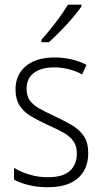

<svg xmlns="http://www.w3.org/2000/svg" viewBox="-20 -785 434 815"><path d="M354.5 -135.3Q354.5 -89.8 334.7 -57.1Q314.9 -24.4 276.9 -7.3Q238.8 9.8 182.6 9.8Q136.7 9.8 100.1 0.2Q63.5 -9.3 39.6 -22.5V-72.3Q68.8 -54.7 106 -43.7Q143.1 -32.7 182.6 -32.7Q247.1 -32.7 276.6 -59.6Q306.2 -86.4 306.2 -133.8Q306.2 -164.6 292.2 -184.8Q278.3 -205.1 252 -220.5Q225.6 -235.8 187.5 -252.4Q146 -271.5 114 -290Q82 -308.6 64 -335.9Q45.9 -363.3 45.9 -406.7Q45.9 -467.3 89.6 -504.2Q133.3 -541 210.4 -541Q250 -541 284.4 -532.7Q318.8 -524.4 347.2 -509.8L328.6 -469.2Q304.2 -482.9 272.7 -491Q241.2 -499 209.5 -499Q155.3 -499 124 -475.6Q92.8 -452.1 92.8 -408.2Q92.8 -377.9 106.4 -358.6Q120.1 -339.4 146.7 -324.5Q173.3 -309.6 211.4 -292Q251 -273.4 283.7 -254.6Q316.4 -235.8 335.4 -208Q354.5 -180.2 354.5 -135.3ZM325.7 -765.1V-757.3Q314 -740.7 297.6 -720.7Q281.2 -700.7 262 -679.7Q242.7 -658.7 223.6 -639.9Q204.6 -621.1 187.5 -606H155.8V-616.2Q176.3 -639.2 197 -664.8Q217.8 -690.4 236.1 -716.3Q254.4 -742.2 268.6 -765.1Z"/></svg>

Font: Open Sans SemiCondensed Light
Style: Regular
Weight: 300
Width: 4
Designer: Monotype Design Team
Foundry: Monotype Imaging Inc.
Version: Version 3.000